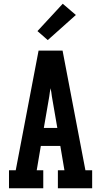

<svg xmlns="http://www.w3.org/2000/svg" viewBox="-20 -1005 540 1025"><path d="M28 0V-96H64L186 -735H314L436 -96H472V0H289V-96H324L302 -226H198L176 -96H211V0ZM214 -322H286L257 -490Q256 -501 254 -512Q252 -523 250 -534Q248 -523 246 -512Q244 -501 243 -490ZM235 -791 180 -839 315 -985 385 -925Z"/></svg>

Font: Iosevka Gothic
Style: Bold
Weight: 700
Monospace: yes
Designer: Belleve Invis
Foundry: Belleve Invis
Version: Version 15.5.1; ttfautohint (v1.8.4)